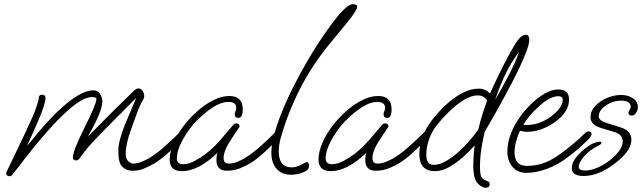

<svg xmlns="http://www.w3.org/2000/svg" viewBox="-20 -803 3050 912"><path d="M26 34Q9 34 9 18Q9 17 21 -7Q33 -31 55 -78L106 -185Q137 -250 150.5 -288Q164 -326 164 -337Q164 -353 180 -353Q196 -353 196 -337Q196 -324 187.5 -296.5Q179 -269 160 -226L109 -110Q318 -374 424 -374Q444 -374 455 -357.5Q466 -341 466 -321Q466 -273 397 -154Q450 -208 504.5 -262.5Q559 -317 614 -370Q628 -383 637 -383Q649 -383 657 -371.5Q665 -360 665 -347Q665 -337 656 -322Q643 -300 632 -269.5Q621 -239 607 -201Q591 -158 584 -126Q577 -94 577 -74Q577 -49 589 -37.5Q601 -26 613 -26Q634 -26 659 -37Q684 -48 700 -59Q732 -80 767 -111.5Q802 -143 834 -175Q838 -179 846 -179Q861 -179 861 -167Q861 -156 847 -142Q807 -102 775 -73.5Q743 -45 714 -27Q695 -16 668 -4Q641 8 610 8Q581 8 561.5 -10Q542 -28 542 -87Q542 -110 550 -141.5Q558 -173 574 -212L627 -338L484 -194Q459 -169 443 -152Q427 -135 417 -124Q398 -104 383.5 -85Q369 -66 359 -52Q352 -41 343 -41Q326 -41 326 -55Q326 -86 382 -198Q438 -310 438 -332Q438 -342 416 -342Q327 -342 99 -51Q80 -24 36 30Q33 34 26 34Z M844 10Q786 10 786 -45Q786 -81 803.5 -122.5Q821 -164 851 -203.5Q881 -243 918 -275.5Q955 -308 994 -327.5Q1033 -347 1069 -347Q1133 -347 1133 -284Q1133 -243 1113 -243Q1095 -243 1095 -260Q1095 -267 1098.5 -274.5Q1102 -282 1102 -291Q1102 -319 1064 -319Q1003 -319 911 -226Q889 -203 868 -172Q847 -141 833.5 -109.5Q820 -78 820 -50Q820 -23 850 -23Q876 -23 905.5 -39Q935 -55 957 -72Q1001 -105 1047 -162Q1054 -170 1065 -183Q1076 -196 1090 -212Q1095 -217 1102 -217Q1118 -217 1118 -201L1080 -144Q1042 -88 1042 -52Q1042 -26 1067 -26Q1088 -26 1113 -37Q1138 -48 1154 -59Q1186 -80 1221 -111.5Q1256 -143 1288 -175Q1292 -179 1300 -179Q1315 -179 1315 -167Q1315 -156 1301 -142Q1261 -102 1229 -73.5Q1197 -45 1168 -27Q1149 -16 1121 -4Q1093 8 1057 8Q1008 8 1008 -44Q1008 -64 1013 -77Q922 10 844 10Z M1364 27Q1318 27 1293.5 -1.5Q1269 -30 1269 -77Q1269 -111 1281 -159Q1302 -240 1352 -347Q1391 -428 1436 -506.5Q1481 -585 1535 -661Q1621 -783 1655 -783Q1677 -783 1677 -771Q1677 -754 1621 -686L1551 -601Q1460 -491 1402.5 -376Q1345 -261 1313 -146Q1304 -113 1304 -84Q1304 -8 1366 -8Q1388 -8 1411 -21Q1434 -33 1436 -33Q1448 -33 1448 -16Q1448 -1 1437 7Q1403 27 1364 27Z M1551 10Q1493 10 1493 -45Q1493 -81 1510.5 -122.5Q1528 -164 1558 -203.5Q1588 -243 1625 -275.5Q1662 -308 1701 -327.5Q1740 -347 1776 -347Q1840 -347 1840 -284Q1840 -243 1820 -243Q1802 -243 1802 -260Q1802 -267 1805.5 -274.5Q1809 -282 1809 -291Q1809 -319 1771 -319Q1710 -319 1618 -226Q1596 -203 1575 -172Q1554 -141 1540.5 -109.5Q1527 -78 1527 -50Q1527 -23 1557 -23Q1583 -23 1612.5 -39Q1642 -55 1664 -72Q1708 -105 1754 -162Q1761 -170 1772 -183Q1783 -196 1797 -212Q1802 -217 1809 -217Q1825 -217 1825 -201L1787 -144Q1749 -88 1749 -52Q1749 -26 1774 -26Q1795 -26 1820 -37Q1845 -48 1861 -59Q1893 -80 1928 -111.5Q1963 -143 1995 -175Q1999 -179 2007 -179Q2022 -179 2022 -167Q2022 -156 2008 -142Q1968 -102 1936 -73.5Q1904 -45 1875 -27Q1856 -16 1828 -4Q1800 8 1764 8Q1715 8 1715 -44Q1715 -64 1720 -77Q1629 10 1551 10Z M2285 89Q2277 89 2265.5 81.5Q2254 74 2248 67Q2236 52 2232 31Q2228 10 2228 -15Q2228 -36 2229.5 -60.5Q2231 -85 2235 -113Q2209 -83 2176.5 -54.5Q2144 -26 2110.5 -8Q2077 10 2047 10Q1972 10 1972 -70Q1972 -153 2030 -230Q2059 -268 2096 -303Q2133 -338 2174 -360Q2215 -382 2255 -382Q2285 -382 2308 -359Q2310 -363 2313.5 -372Q2317 -381 2324 -395Q2348 -447 2377 -503.5Q2406 -560 2429 -597Q2455 -638 2478 -638Q2494 -638 2494 -613Q2494 -570 2413 -412Q2408 -403 2395.5 -379.5Q2383 -356 2366.5 -325.5Q2350 -295 2333 -265Q2316 -235 2302.5 -211.5Q2289 -188 2283 -179Q2272 -134 2266 -93.5Q2260 -53 2260 -10Q2260 6 2261.5 19.5Q2263 33 2269 41Q2274 47 2280 50.5Q2286 54 2294 57Q2306 60 2306 71Q2306 89 2285 89ZM2332 -329Q2370 -394 2399 -450.5Q2428 -507 2446 -557Q2406 -505 2379 -447Q2352 -389 2332 -329ZM2040 -20Q2069 -20 2101.5 -39.5Q2134 -59 2163 -86Q2189 -110 2211 -135.5Q2233 -161 2252 -188Q2260 -223 2270.5 -257Q2281 -291 2294 -325Q2278 -350 2249 -350Q2219 -350 2182.5 -327.5Q2146 -305 2112.5 -272Q2079 -239 2055 -209Q2005 -142 2005 -67Q2005 -20 2040 -20Z M2480 18Q2438 18 2414 -11Q2390 -40 2390 -82Q2390 -154 2438 -230Q2451 -251 2468 -271.5Q2485 -292 2505 -311Q2535 -340 2568 -359Q2601 -378 2632 -378Q2683 -378 2683 -330Q2683 -270 2613 -221Q2548 -177 2485 -177Q2474 -177 2465.5 -178.5Q2457 -180 2450 -182Q2440 -163 2432 -133Q2424 -103 2424 -81Q2424 -15 2482 -15Q2529 -15 2571 -31.5Q2613 -48 2671 -94Q2707 -122 2725 -139Q2743 -156 2764 -175Q2770 -179 2775 -179Q2780 -179 2785 -176Q2790 -173 2790 -167Q2790 -156 2770 -136Q2753 -120 2734 -102.5Q2715 -85 2674 -54Q2630 -20 2578 -1Q2526 18 2480 18ZM2479 -209Q2511 -209 2540 -219Q2569 -229 2595 -248Q2653 -291 2653 -329Q2653 -346 2632 -346Q2592 -346 2539 -297Q2513 -273 2496.5 -253.5Q2480 -234 2466 -211Q2472 -209 2479 -209Z M2752 33Q2696 33 2696 -4Q2696 -27 2712.5 -50Q2729 -73 2752 -92Q2775 -111 2795 -121Q2801 -124 2811.5 -127Q2822 -130 2829 -130Q2837 -130 2837 -124Q2837 -119 2826 -113Q2780 -91 2754.5 -60.5Q2729 -30 2729 -11Q2729 7 2760 7Q2786 7 2816.5 -6Q2847 -19 2874.5 -40Q2902 -61 2920 -85Q2938 -109 2938 -131Q2938 -146 2928.5 -158Q2919 -170 2898 -176L2832 -196Q2807 -204 2796 -217Q2785 -230 2785 -246Q2785 -276 2807.5 -300Q2830 -324 2864 -338Q2898 -352 2930 -352Q2962 -352 2986 -336.5Q3010 -321 3010 -295Q3010 -280 3001.5 -267Q2993 -254 2982 -254Q2965 -254 2965 -268Q2965 -273 2970.5 -280.5Q2976 -288 2976 -295Q2976 -325 2930 -325Q2905 -325 2880.5 -314.5Q2856 -304 2840 -287Q2824 -270 2824 -250Q2824 -230 2864 -218L2928 -198Q2957 -189 2968 -173.5Q2979 -158 2979 -139Q2979 -94 2924 -46Q2835 33 2752 33Z"/></svg>

Font: Oooh Baby
Style: Regular
Weight: 400
Designer: Robert E. Leuschke
Foundry: Robert E. Leuschke
Version: Version 1.011; ttfautohint (v1.8.3)